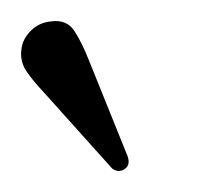

<svg xmlns="http://www.w3.org/2000/svg" viewBox="-38 -660 211 184"><path d="M47.5 -601.5 84 -511Q85.5 -507.5 85.2 -504Q85 -500.5 81.5 -498Q78.5 -496 75.2 -496.2Q72 -496.5 69.5 -498.5L4 -571.5Q-6 -582 -12.5 -591.5Q-19 -601 -17.5 -612.5Q-16.5 -622.5 -8.5 -630.5Q-0.5 -638.5 11 -639.5Q25.5 -641.5 32.8 -631Q40 -620.5 47.5 -601.5Z"/></svg>

Font: Fraunces 72pt Soft Wonky ExtraLight
Style: Italic
Weight: 250
Italic angle: -16°
Version: Version 1.000;[b76b70a41]